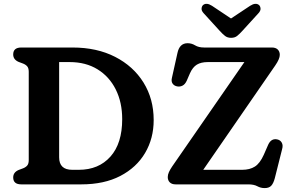

<svg xmlns="http://www.w3.org/2000/svg" viewBox="-20 -943 1498 982"><path d="M47.5 -35.5Q47.5 -61.5 75 -73.5L95 -81Q109.5 -86 118.2 -95.2Q127 -104.5 127 -124V-576Q127 -595.5 118.2 -604.8Q109.5 -614 95 -619L75 -626.5Q47.5 -638.5 47.5 -664.5Q47.5 -700 89 -700H351Q475.5 -700 568.8 -652.2Q662 -604.5 714 -520.8Q766 -437 766 -329Q766 -235 722 -160.5Q678 -86 595.2 -43Q512.5 0 395.5 0H89Q47.5 0 47.5 -35.5ZM383 -74.5Q484.5 -74.5 544.8 -142Q605 -209.5 605 -333.5Q605 -419.5 572 -485.5Q539 -551.5 478.8 -588.5Q418.5 -625.5 336.5 -625.5H282.5V-138.5Q282.5 -74.5 349.5 -74.5ZM1388 -608.5 1019.5 -74.5H1218.5Q1257.5 -74.5 1283.5 -91Q1309.5 -107.5 1329 -151L1352 -203.5Q1367.5 -236.5 1398 -230Q1414 -226.5 1421.2 -213.2Q1428.5 -200 1423 -180.5L1385.5 -31.5Q1378.5 -5 1367.2 7Q1356 19 1333.5 19Q1313.5 19 1296 9.5Q1278.5 0 1250 0H878.5Q859 0 848.5 -10.2Q838 -20.5 838 -37.5Q838 -49.5 844 -62.8Q850 -76 860.5 -91.5L1230 -625.5H1043Q1008.5 -625.5 987 -612.5Q965.5 -599.5 951.5 -568L935 -530Q926.5 -511.5 913.5 -505Q900.5 -498.5 887 -501Q871.5 -503.5 863.2 -514.8Q855 -526 859 -543.5L887.5 -671.5Q898 -722 939.5 -722Q960 -722 978 -711Q996 -700 1024.5 -700H1370.5Q1390 -700 1400.5 -689.8Q1411 -679.5 1411 -662.5Q1411 -642 1388 -608.5ZM1219.5 -785Q1205 -769 1192.8 -759.2Q1180.5 -749.5 1162 -749.5Q1143.5 -749.5 1131 -759.2Q1118.5 -769 1104 -785L1021.5 -875.5Q1010 -888 1011 -899.5Q1012 -911 1018.5 -917Q1035.5 -931.5 1064 -913.5L1161.5 -848.5L1259.5 -913.5Q1288 -931.5 1305 -917Q1311.5 -911 1312.5 -899.5Q1313.5 -888 1302 -875.5Z"/></svg>

Font: Fraunces 9pt S100 SemiBold
Style: Regular
Weight: 600
Version: Version 1.000; ttfautohint (v1.8.3)